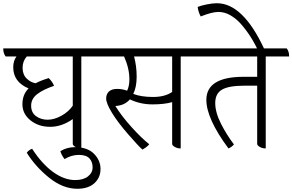

<svg xmlns="http://www.w3.org/2000/svg" viewBox="-45 -900 1812 1190"><path d="M604 -550H459V20Q438 20 422 10.5Q406 1 406 -8V-162Q338 -114 266 -114Q194 -114 144 -154Q94 -194 94 -254Q94 -314 132 -352Q37 -392 37 -483Q37 -523 57 -550H-10Q-25 -569 -25 -600H589Q604 -582 604 -550ZM406 -550H121Q95 -521 95 -479.5Q95 -438 120 -413.5Q145 -389 176 -384Q205 -400 257 -416Q281 -392 290 -368Q224 -346 186 -317Q148 -288 148 -245Q148 -202 178.5 -180Q209 -158 250 -158Q291 -158 335.5 -182.5Q380 -207 406 -245Z M419 12Q497 12 537.5 53Q578 94 578 147.5Q578 201 540 235.5Q502 270 434 270Q346 270 261.5 203Q177 136 121 47Q132 30 154 22Q215 116 284 166Q353 216 421 216Q471 216 500 193.5Q529 171 529 137Q529 103 509 81.5Q489 60 443.5 60Q398 60 355 86Q336 61 329 37Q370 12 419 12Z M1220 -550H1075V20Q1054 20 1038 10.5Q1022 1 1022 -8V-267Q974 -253 899.5 -253Q825 -253 760 -284Q727 -246 670 -243Q709 -180 770.5 -112Q832 -44 880 -6Q867 11 838 27Q816 9 750 -67Q684 -143 648.5 -201.5Q613 -260 613 -289Q613 -318 631 -333.5Q649 -349 680.5 -349Q712 -349 743 -338Q757 -367 757 -408Q757 -476 724 -550H569Q554 -569 554 -600H1205Q1220 -582 1220 -550ZM1022 -550H786Q802 -490 802 -425Q802 -360 781 -318Q830 -299 903.5 -299Q977 -299 1022 -330Z M1747 -550H1602V20Q1581 20 1565 10.5Q1549 1 1549 -8V-369H1470Q1373 -369 1331 -344.5Q1289 -320 1289 -261.5Q1289 -203 1325 -132.5Q1361 -62 1405 -5Q1392 11 1371 20Q1234 -165 1234 -281Q1234 -424 1465 -424H1549V-550H1185Q1170 -569 1170 -600H1732Q1747 -582 1747 -550Z M1199 -798Q1184 -826 1180 -857Q1199 -865 1235.5 -872.5Q1272 -880 1299 -880Q1460 -880 1591 -600L1555 -585Q1512 -680 1445 -755Q1419 -784 1383.5 -805Q1348 -826 1308.5 -826Q1269 -826 1199 -798Z"/></svg>

Font: Karma Light
Style: Regular
Weight: 300
Designer: Joana Correia
Foundry: Indian Type Foundry
Version: Version 1.202;PS 1.0;hotconv 1.0.78;makeotf.lib2.5.61930; tt